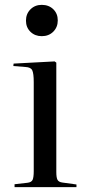

<svg xmlns="http://www.w3.org/2000/svg" viewBox="-20 -771 364 791"><path d="M152 -622Q124 -622 105.5 -640Q87 -658 87 -686Q87 -714 105.5 -732.5Q124 -751 152 -751Q181 -751 199.5 -733Q218 -715 218 -687Q218 -659 199.5 -640.5Q181 -622 152 -622ZM40 0V-12L93 -18Q110 -20 114.5 -30.5Q119 -41 119 -66V-433Q119 -468 113 -481Q107 -494 85 -495L35 -499L36 -509L205 -518L212 -513V-62Q212 -39 217 -30Q222 -21 237 -19L295 -11V0Z"/></svg>

Font: Literata 72pt
Style: Regular
Weight: 400
Designer: Latin by Veronika Burian and Jose Scaglione. Greek by Irene Vlachou. Cyrillic by Vera Evstafieva.
Foundry: TypeTogether
Version: Version 3.002